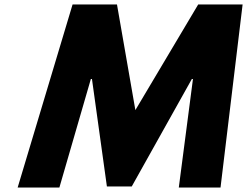

<svg xmlns="http://www.w3.org/2000/svg" viewBox="-20 -845 1113 865"><path d="M785.5 0H973.5L1073 -825H873L589.9 -349L507 -825H307L59.5 0H247.5L389.3 -489H394.3L461.6 -5H573.6L844.3 -489H849.3Z"/></svg>

Font: Hussar
Style: BdOblTwo
Weight: 700
Foundry: Cannot Into Space Fonts
Version: Version 2.00